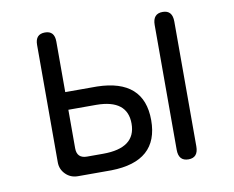

<svg xmlns="http://www.w3.org/2000/svg" viewBox="-80 -827 1160 953"><g transform="rotate(-10 500.0 -351.0)"><path d="M796 -722Q845 -722 845 -665V-36Q845 21 796 21Q746 21 746 -36V-665Q746 -722 796 -722ZM154 -669Q154 -723 203 -723Q251 -723 251 -669V-414H411Q647 -409 647 -203Q647 4 409 8H241Q204 8 179 -17Q154 -42 154 -77ZM302 -80H383Q548 -80 548 -203Q548 -324 392 -325H251V-131Q251 -80 302 -80Z"/></g></svg>

Font: 寒蝉全圆体
Style: Regular
Weight: 400
Designer: Warren2060
      Designed by Motoya company      

      [Varela Round]
      Joe Prince(Latin component); Avraham Cornf
Foundry: ChillType
Version: Version 3.200